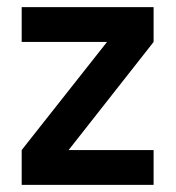

<svg xmlns="http://www.w3.org/2000/svg" viewBox="-20 -520 494 540"><path d="M41 -98 281 -402H41V-500H412V-402L173 -98H412V0H41Z"/></svg>

Font: Cairo SemiBold
Style: Regular
Weight: 600
Designer: Mohamed Gaber, Accademia di Belle Arti di Urbino and others
Foundry: Kief Type Foundry, Accademia di Belle Arti di Urbino and others
Version: Version 3.011